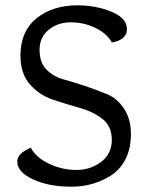

<svg xmlns="http://www.w3.org/2000/svg" viewBox="-20 -693 558 723"><path d="M401 -533Q384 -566 340 -587.5Q296 -609 247 -609Q198 -609 163.5 -581Q129 -553 129 -505.5Q129 -458 154.5 -431.5Q180 -405 218 -394.5Q256 -384 301 -369Q346 -354 384 -338Q422 -322 447.5 -283Q473 -244 473 -189Q473 -134 453 -94.5Q433 -55 399 -33Q333 10 248.5 10Q164 10 104.5 -17.5Q45 -45 45 -84Q45 -107 70 -123Q78 -128 96 -137Q115 -100 164.5 -76.5Q214 -53 267.5 -53Q321 -53 361 -83.5Q401 -114 401 -166Q401 -218 365.5 -245.5Q330 -273 279.5 -287Q229 -301 178.5 -318Q128 -335 92.5 -375.5Q57 -416 57 -483Q57 -575 117.5 -624Q178 -673 272 -673Q341 -673 399.5 -649Q458 -625 458 -583Q458 -543 401 -533Z"/></svg>

Font: Overlock Mod
Style: Regular
Weight: 400
Designer: Dario Muhafara
Foundry: Dario Manuel Muhafara
Version: Version 1.001